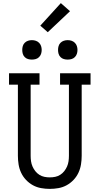

<svg xmlns="http://www.w3.org/2000/svg" viewBox="-20 -1206 640 1234"><path d="M300 8Q272 8 244 3Q216 -2 191.5 -15.5Q167 -29 147.5 -49.5Q128 -70 116 -95.5Q104 -121 99.5 -149Q95 -177 95 -205V-662H38V-735H234V-662H177V-205Q177 -187 179.5 -169.5Q182 -152 189 -136Q196 -120 207 -106Q218 -92 233 -82.5Q248 -73 265 -69.5Q282 -66 300 -66Q318 -66 335 -69.5Q352 -73 367 -82.5Q382 -92 393 -106Q404 -120 411 -136Q418 -152 420.5 -169.5Q423 -187 423 -205V-662H366V-735H562V-662H505V-205Q505 -177 500.5 -149Q496 -121 484 -95.5Q472 -70 452.5 -49.5Q433 -29 408.5 -15.5Q384 -2 356 3Q328 8 300 8ZM415 -823Q402 -823 390 -826.5Q378 -830 369 -839Q360 -848 356.5 -860Q353 -872 353 -885Q353 -898 356.5 -910Q360 -922 369 -931Q378 -940 390 -944Q402 -948 415 -948Q428 -948 440 -944Q452 -940 461 -931Q470 -922 474 -910Q478 -898 478 -885Q478 -872 474 -860Q470 -848 461 -839Q452 -830 440 -826.5Q428 -823 415 -823ZM185 -823Q172 -823 160 -826.5Q148 -830 139 -839Q130 -848 126.5 -860Q123 -872 123 -885Q123 -898 126.5 -910Q130 -922 139 -931Q148 -940 160 -944Q172 -948 185 -948Q198 -948 210 -944Q222 -940 231 -931Q240 -922 244 -910Q248 -898 248 -885Q248 -872 244 -860Q240 -848 231 -839Q222 -830 210 -826.5Q198 -823 185 -823ZM287 -999 239 -1041 371 -1186 430 -1134Z"/></svg>

Font: Iosevka Plex Etoile
Style: Regular
Weight: 400
Designer: Belleve Invis
Foundry: Belleve Invis
Version: Version 25.1.1; ttfautohint (v1.8.4)